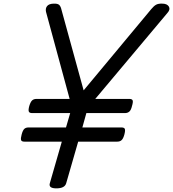

<svg xmlns="http://www.w3.org/2000/svg" viewBox="-20 -1022 952 1056"><path d="M290 14Q246 14 254 -14L320 -243H114Q99 -243 96 -251.5Q93 -260 99 -282Q105 -305 113.5 -313Q122 -321 137 -321H343L366 -400H157Q142 -400 138.5 -408.5Q135 -417 141 -439Q148 -462 157 -470Q166 -478 181 -478H363L233 -957Q229 -976 239 -988.5Q249 -1001 274 -1002Q297 -1003 305.5 -995Q314 -987 318 -969L440 -525L812 -972Q826 -989 838.5 -996Q851 -1003 875 -1002Q900 -1001 909 -985.5Q918 -970 901 -951L504 -478H691Q706 -478 709.5 -470Q713 -462 706 -439Q701 -417 691.5 -408.5Q682 -400 667 -400H455L433 -321H648Q663 -321 666.5 -313Q670 -305 664 -282Q658 -260 649 -251.5Q640 -243 625 -243H410L344 -14Q336 14 290 14Z"/></svg>

Font: Playwrite AU SA
Style: Regular
Weight: 400
Designer: Veronika Burian, José Scaglione
Foundry: TypeTogether
Version: Version 1.002